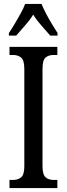

<svg xmlns="http://www.w3.org/2000/svg" viewBox="-20 -951 337 971"><path d="M28 0V-41H47Q70 -41 86.5 -54Q103 -67 103 -110V-602Q103 -647 86.5 -660Q70 -673 47 -673H28V-714H270V-673H251Q226 -673 210.5 -660Q195 -647 195 -602V-111Q195 -68 210.5 -54.5Q226 -41 251 -41H270V0ZM25 -784Q38 -803 53.5 -829Q69 -855 84 -882Q99 -909 107 -931H190Q199 -909 213 -882Q227 -855 243 -829Q259 -803 271 -784V-771H234Q213 -796 189.5 -822Q166 -848 148 -877Q130 -848 106.5 -822Q83 -796 62 -771H25Z"/></svg>

Font: Noto Serif Khmer ExtraCondensed
Style: Regular
Weight: 400
Width: 2
Designer: Danh Hong and the Monotype Design Team
Foundry: Monotype Imaging Inc.
Version: Version 2.004; ttfautohint (v1.8.4.7-5d5b)